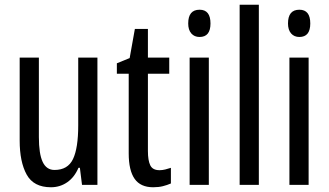

<svg xmlns="http://www.w3.org/2000/svg" viewBox="-20 -780 1387 810"><path d="M391 -537V0H326L317 -72H311Q294 -32 263.5 -11Q233 10 195 10Q122 10 92.5 -43.5Q63 -97 63 -187V-537H144V-202Q144 -131 160 -97Q176 -63 210 -63Q266 -63 288 -109Q310 -155 310 -251V-537Z M653 -62Q665 -62 677 -65Q689 -68 701 -72V-6Q685 1 667 5.5Q649 10 626 10Q573 10 548 -25.5Q523 -61 523 -133V-469H473V-513L527 -535L549 -658H604V-537H694V-469H604V-143Q604 -103 614 -82.5Q624 -62 653 -62Z M822 -739Q868 -739 868 -681Q868 -624 822 -624Q800 -624 787 -639Q774 -654 774 -681Q774 -739 822 -739ZM861 -537V0H780V-537Z M1072 0H991V-760H1072Z M1243 -739Q1289 -739 1289 -681Q1289 -624 1243 -624Q1221 -624 1208 -639Q1195 -654 1195 -681Q1195 -739 1243 -739ZM1282 -537V0H1201V-537Z"/></svg>

Font: Noto Sans Hebrew ExtraCondensed
Style: Regular
Weight: 400
Width: 2
Designer: Monotype Design Team
Foundry: Monotype Imaging Inc.
Version: Version 2.004; ttfautohint (v1.8.4.7-5d5b)